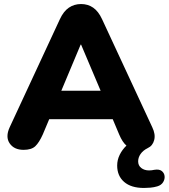

<svg xmlns="http://www.w3.org/2000/svg" viewBox="-20 -734 836 952"><path d="M694 198Q630 198 595.5 168Q561 138 561 87Q561 59 573.5 33.5Q586 8 607 -12Q587 -29 571 -67L539 -143H224L192 -67Q174 -27 155 -9Q136 9 97 9Q50 9 28 -23Q6 -55 28 -103L277 -639Q295 -678 321.5 -696Q348 -714 382 -714Q416 -714 442 -696Q468 -678 486 -639L735 -103Q752 -68 744.5 -39.5Q737 -11 713 0Q689 12 677 29.5Q665 47 665 66Q665 87 680.5 99Q696 111 719 111Q732 111 745 108Q769 104 781.5 113.5Q794 123 796 138.5Q798 154 789 169Q780 184 760 190Q743 195 725.5 196.5Q708 198 694 198ZM380 -513 284 -284H479L382 -513Z"/></svg>

Font: Chiron GoRound TC H
Style: Regular
Weight: 900
Designer: Ryoko NISHIZUKA 西塚涼子 (kana, bopomofo & ideographs); Paul D. Hunt (Latin, Greek & Cyrillic); Sandoll Communications 산돌커뮤니
Foundry: Adobe
Version: Version 1.000;hotconv 1.1.1;makeotfexe 2.6.0